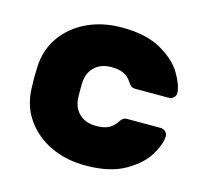

<svg xmlns="http://www.w3.org/2000/svg" viewBox="-84 -623 770 726"><g transform="rotate(15 301.0 -260.0)"><path d="M308 -145Q339 -145 357 -154Q375 -163 387 -181Q393 -191 399.5 -196Q406 -201 416 -201H547Q558 -201 566 -193.5Q574 -186 574 -176Q574 -147 549 -103.5Q524 -60 464.5 -25Q405 10 308 10Q233 10 172.5 -18.5Q112 -47 75.5 -99Q39 -151 37 -220L36 -260L37 -300Q39 -369 75.5 -421Q112 -473 172.5 -501.5Q233 -530 308 -530Q404 -530 463 -496Q522 -462 547 -419Q572 -376 574 -346Q575 -335 566.5 -327Q558 -319 547 -319H416Q406 -319 399.5 -324Q393 -329 387 -339Q375 -357 357 -366Q339 -375 308 -375Q269 -375 244.5 -353Q220 -331 217 -295Q216 -285 216 -260Q216 -235 217 -225Q220 -189 244.5 -167Q269 -145 308 -145Z"/></g></svg>

Font: Hezaedrus
Style: Bold
Weight: 700
Designer: Hubert & Fischer
Foundry: Hubert & Fischer
Version: Version 1.10;September 3, 2019;FontCreator 11.5.0.2425 64-bi